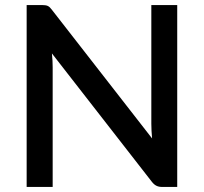

<svg xmlns="http://www.w3.org/2000/svg" viewBox="-20 -740 808 760"><path d="M146.5 -720H85.5V0H188.5V-473.5C188.5 -481.5 188.2 -490.2 187.8 -499.8C187.2 -509.2 186.5 -518.8 185.5 -528.5L581 -20.5C586.7 -13.2 592.7 -7.9 599 -4.8C605.3 -1.6 613 0 622 0H681.5V-720H579V-250.5C579 -241.8 579.2 -232.5 579.8 -222.5C580.2 -212.5 581 -202.3 582 -192L186 -700.5C183 -704.5 180.2 -707.8 177.5 -710.5C174.8 -713.2 172 -715.2 169 -716.5C166 -717.8 162.8 -718.8 159.2 -719.2C155.8 -719.8 151.5 -720 146.5 -720Z"/></svg>

Font: Lato Semibold
Style: Regular
Weight: 600
Designer: Lukasz Dziedzic
Foundry: tyPoland Lukasz Dziedzic
Version: Version 2.006; 2014-01-15